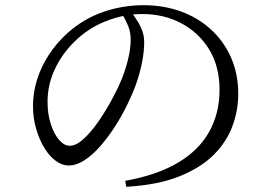

<svg xmlns="http://www.w3.org/2000/svg" viewBox="-20 -715 1040 739"><path d="M462 -19Q584 -41 664.5 -88.5Q745 -136 785 -207.5Q825 -279 825 -369Q825 -459 785.5 -524Q746 -589 678.5 -625Q611 -661 528 -661Q457 -661 387.5 -633.5Q318 -606 266 -554Q219 -508 191 -448.5Q163 -389 163 -323Q163 -276 175.5 -237.5Q188 -199 207.5 -176.5Q227 -154 248 -154Q273 -154 301.5 -180Q330 -206 357.5 -245.5Q385 -285 408.5 -328Q432 -371 447 -407Q462 -443 472.5 -485Q483 -527 483 -561Q483 -591 473.5 -614.5Q464 -638 449 -663L484 -670Q497 -653 509 -634Q521 -615 528 -595Q535 -575 535 -553Q535 -518 527 -476.5Q519 -435 504 -392Q491 -356 470.5 -313.5Q450 -271 423.5 -229.5Q397 -188 367 -153.5Q337 -119 305.5 -98.5Q274 -78 244 -78Q219 -78 194.5 -96Q170 -114 150.5 -146Q131 -178 119 -219.5Q107 -261 107 -307Q107 -358 122.5 -408Q138 -458 168 -504Q198 -550 240 -588Q302 -643 377 -669Q452 -695 532 -695Q610 -695 676 -671Q742 -647 791.5 -602Q841 -557 869 -494Q897 -431 897 -353Q897 -291 875 -230.5Q853 -170 803.5 -120Q754 -70 671 -36.5Q588 -3 466 4Z"/></svg>

Font: Noto Serif JP
Style: Regular
Weight: 400
Designer: Ryoko NISHIZUKA  (kana & ideographs); Frank Grießhammer (Latin, Greek & Cyrillic); Wenlong ZHANG  (bopomofo); Sandoll Co
Foundry: Adobe
Version: Version 2.003-H1;hotconv 1.1.1;makeotfexe 2.6.0